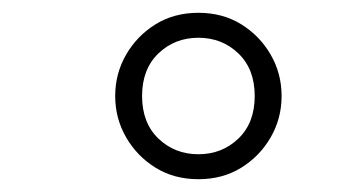

<svg xmlns="http://www.w3.org/2000/svg" viewBox="-20 -690 540 300"><path d="M290 -410Q252 -410 223 -428Q194 -446 177 -475.5Q160 -505 160 -540Q160 -575 177 -604.5Q194 -634 223 -652Q252 -670 290 -670Q328 -670 357 -652Q386 -634 403 -604.5Q420 -575 420 -540Q420 -505 403 -475.5Q386 -446 357 -428Q328 -410 290 -410ZM290 -449Q327 -449 352.5 -473.5Q378 -498 378 -540Q378 -582 352.5 -606.5Q327 -631 290 -631Q253 -631 227.5 -606.5Q202 -582 202 -540Q202 -498 227.5 -473.5Q253 -449 290 -449Z"/></svg>

Font: Spectral SC
Style: Italic
Weight: 400
Italic angle: -10°
Designer: Jean-Baptiste Levee
Foundry: Production Type
Version: Version 2.001